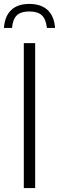

<svg xmlns="http://www.w3.org/2000/svg" viewBox="-45 -960 301 980"><path d="M76.5 0V-740H134.5V0ZM104.5 -940Q164 -940 197.8 -909Q231.5 -878 236 -817.5H194.5Q189.5 -862.5 168.5 -882Q147.5 -901.5 104.5 -901.5Q62 -901.5 41 -881.8Q20 -862 16.5 -817.5H-25Q-20.5 -878 12.5 -909Q45.5 -940 104.5 -940Z"/></svg>

Font: Encode Sans Condensed Light
Style: Regular
Weight: 300
Width: 3
Designer: Multiple Designers
Foundry: Impallari Type
Version: Version 2.000